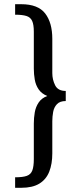

<svg xmlns="http://www.w3.org/2000/svg" viewBox="-20 -757 389 914"><path d="M81 -737Q161 -737 195 -693Q229 -649 229 -572V-409Q229 -378 242.5 -351Q256 -324 293 -324V-276Q265 -276 251 -261Q237 -246 233 -224Q229 -202 229 -180V-27Q229 23 214.5 60Q200 97 167.5 117Q135 137 81 137H52V87Q89 87 108 80Q127 73 134 54Q141 35 141 0V-169Q141 -196 145.5 -222Q150 -248 164 -269Q178 -290 205 -300Q178 -311 164 -331.5Q150 -352 145.5 -378Q141 -404 141 -430V-606Q141 -640 133 -657.5Q125 -675 105.5 -681Q86 -687 52 -687V-737Z"/></svg>

Font: Rosario Medium
Style: Regular
Weight: 500
Version: Version 1.201